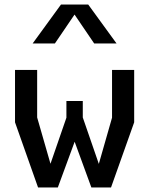

<svg xmlns="http://www.w3.org/2000/svg" viewBox="-20 -830 660 850"><path d="M148.5 0H236L310.5 -202.5L384.5 0H471.5L574 -288.5V-520.5H476V-309L417.5 -104.5L346.5 -310V-383H274V-309L203.5 -105L144.5 -310V-520.5H46.5V-288.5ZM124.5 -637.5H223L310 -765.5L397 -637.5H496L370.5 -810H250Z"/></svg>

Font: Monaspace Krypton Medium
Style: Regular
Weight: 500
Designer: Riley Cran & the Lettermatic Team
Foundry: Lettermatic
Version: Version 1.101 (Monaspace Krypton)